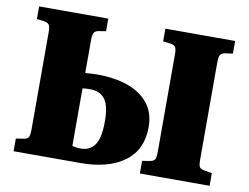

<svg xmlns="http://www.w3.org/2000/svg" viewBox="-77 -819 1201 927"><g transform="rotate(10 523.5 -355.0)"><path d="M43 0V-62L79 -68Q98 -70 104 -80Q110 -90 110 -120V-595Q110 -622 103.5 -631.5Q97 -641 76 -644L43 -648V-710H382V-648L349 -643Q330 -640 324 -629.5Q318 -619 318 -592V-432Q329 -433 344.5 -434Q360 -435 377 -435Q463 -435 527.5 -412Q592 -389 628.5 -343Q665 -297 665 -227Q665 -116 586 -58Q507 0 371 0ZM662 0V-62L699 -68Q719 -71 724 -82Q729 -93 729 -119V-597Q729 -622 723 -631.5Q717 -641 695 -644L662 -648V-710H1004V-648L967 -643Q949 -640 943 -629.5Q937 -619 937 -593V-116Q937 -88 943 -79.5Q949 -71 969 -68L1004 -62V0ZM318 -74Q329 -72 339 -70.5Q349 -69 362 -69Q403 -69 427.5 -102Q452 -135 452 -218Q452 -296 427.5 -327.5Q403 -359 356 -359Q346 -359 336 -358.5Q326 -358 318 -356Z"/></g></svg>

Font: Literata 36pt ExtraBold
Style: Regular
Weight: 800
Designer: Latin by Veronika Burian and Jose Scaglione. Greek by Irene Vlachou. Cyrillic by Vera Evstafieva.
Foundry: TypeTogether
Version: Version 3.002